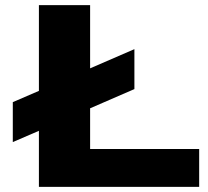

<svg xmlns="http://www.w3.org/2000/svg" viewBox="-20 -730 814 750"><path d="M132 0V-219L30 -175V-331L132 -375V-710H332V-463L505 -538V-382L332 -307V-148H758V0Z"/></svg>

Font: Special Gothic Extended Bold
Style: Regular
Weight: 700
Width: 7
Designer: Alistair McCready
Foundry: Monolith
Version: Version 1.000; ttfautohint (v1.8.4.7-5d5b)